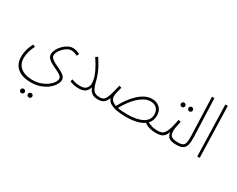

<svg xmlns="http://www.w3.org/2000/svg" viewBox="-131 -1311 2852 2310"><g transform="rotate(30 1294.5 -156.0)"><path d="M370 399Q357 399 347.5 390Q338 381 338 369Q338 356 347.5 347Q357 338 370 338Q382 338 391 347Q400 356 400 369Q400 381 391 390Q382 399 370 399ZM265 399Q252 399 243 390Q234 381 234 369Q234 356 243 347Q252 338 265 338Q277 338 286 347Q295 356 295 369Q295 381 286 390Q277 399 265 399Z M43 16Q43 -13 52 -61Q61 -109 97 -179L128 -166Q78 -68 78 15Q78 81 109 120.5Q140 160 190 177.5Q240 195 298 195Q363 195 414 176.5Q465 158 501 130.5Q537 103 555.5 74Q574 45 574 24Q574 -1 550 -19Q526 -37 491 -53Q456 -69 421 -87Q386 -105 362 -129Q338 -153 338 -188Q338 -216 354.5 -250Q371 -284 399.5 -314Q428 -344 463 -363.5Q498 -383 535 -383Q565 -383 591.5 -373.5Q618 -364 632 -356L617 -325Q602 -333 578.5 -341Q555 -349 534 -349Q505 -349 476 -332.5Q447 -316 423.5 -291Q400 -266 386.5 -239Q373 -212 373 -192Q373 -165 397 -145.5Q421 -126 456 -109Q491 -92 526.5 -74.5Q562 -57 586 -34.5Q610 -12 610 20Q610 47 589.5 83Q569 119 528.5 152.5Q488 186 429 208Q370 230 292 230Q220 230 163.5 207Q107 184 75 136Q43 88 43 16Z M831 -29Q893 -29 917.5 -57.5Q942 -86 942 -127Q942 -153 933.5 -190.5Q925 -228 898.5 -284.5Q872 -341 817 -423L847 -442Q906 -354 934.5 -286.5Q963 -219 973 -171Q989 -100 1015 -64.5Q1041 -29 1100 -29Q1111 -29 1115.5 -24Q1120 -19 1120 -12Q1120 5 1095 5Q998 5 966 -88Q958 -51 927.5 -23Q897 5 831 5Q797 5 762.5 -2Q728 -9 705 -22L717 -53Q766 -29 831 -29Z M1494 17Q1433 17 1376 8.5Q1319 0 1278 -23Q1237 -46 1225 -87Q1210 -47 1190.5 -27.5Q1171 -8 1147.5 -1.5Q1124 5 1095 5L1100 -29Q1127 -29 1146 -36Q1165 -43 1179.5 -66.5Q1194 -90 1208.5 -138Q1223 -186 1242 -269L1275 -260Q1268 -233 1258 -194Q1248 -155 1248 -128Q1248 -63 1328 -37Q1375 -125 1430 -190.5Q1485 -256 1544.5 -292.5Q1604 -329 1666 -329Q1729 -329 1771.5 -290.5Q1814 -252 1814 -182Q1814 -111 1769 -64Q1828 -29 1907 -29Q1918 -29 1922 -24Q1926 -19 1926 -12Q1926 5 1902 5Q1860 5 1818.5 -5.5Q1777 -16 1743 -42Q1702 -13 1640 2Q1578 17 1494 17ZM1664 -294Q1620 -294 1577 -271Q1534 -248 1494 -209.5Q1454 -171 1420 -123.5Q1386 -76 1361 -28Q1414 -17 1494 -17Q1628 -17 1704 -58Q1780 -99 1780 -179Q1780 -232 1748.5 -263Q1717 -294 1664 -294Z M2126 -422Q2113 -422 2104 -430.5Q2095 -439 2095 -452Q2095 -465 2104 -474Q2113 -483 2126 -483Q2138 -483 2147 -474Q2156 -465 2156 -452Q2156 -439 2147 -430.5Q2138 -422 2126 -422ZM2021 -422Q2008 -422 1999 -430.5Q1990 -439 1990 -452Q1990 -465 1999 -474Q2008 -483 2021 -483Q2033 -483 2042 -474Q2051 -465 2051 -452Q2051 -439 2042 -430.5Q2033 -422 2021 -422Z M1902 5 1907 -29Q1937 -29 1960 -36.5Q1983 -44 2001 -68Q2019 -92 2034.5 -140Q2050 -188 2064 -268L2098 -261Q2088 -212 2081.5 -182.5Q2075 -153 2075 -122Q2075 -94 2083.5 -73Q2092 -52 2117 -40.5Q2142 -29 2193 -29Q2204 -29 2208 -24Q2212 -19 2212 -12Q2212 5 2188 5Q2115 5 2085 -19Q2055 -43 2051 -92Q2035 -50 2014 -29Q1993 -8 1965.5 -1.5Q1938 5 1902 5Z M2188 5 2193 -29Q2240 -29 2261.5 -43.5Q2283 -58 2288.5 -91.5Q2294 -125 2292 -181L2273 -711H2307L2327 -185Q2329 -117 2319.5 -75.5Q2310 -34 2279 -14.5Q2248 5 2188 5Z M2479 0 2459 -711H2493L2513 0Z"/></g></svg>

Font: Noto Sans Arabic Cond ExtLt
Style: Regular
Weight: 200
Width: 3
Designer: Monotype Design Team, Nadine Chahine, Nizar Qandah and Khaled Hosny
Foundry: Monotype Imaging Inc.
Version: Version 2.012; ttfautohint (v1.8.4.7-5d5b)